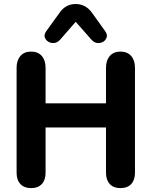

<svg xmlns="http://www.w3.org/2000/svg" viewBox="-20 -938 779 966"><path d="M63.5 -69.2V-597.2Q63.5 -634.3 82.6 -656.3Q101.8 -678.4 136.5 -678.4Q171.2 -678.4 190.3 -656.3Q209.3 -634.3 209.3 -597.2V-418H513.3V-597.2Q513.3 -634.3 532.4 -656.3Q551.5 -678.4 586.3 -678.4Q621 -678.4 640 -656.3Q659.1 -634.3 659.1 -597.2V-69.2Q659.1 -32.7 640.3 -12.2Q621.4 8.4 586.2 8.4Q551.1 8.4 532.2 -12.2Q513.3 -32.7 513.3 -69.2V-296.8H209.3V-69.2Q209.3 -32.5 190.5 -12.1Q171.6 8.4 136.5 8.4Q101.4 8.4 82.5 -12.2Q63.5 -32.7 63.5 -69.2ZM212.3 -780.5 279.3 -873.3Q309.8 -917.8 360.9 -917.8Q411.2 -917.8 443.3 -873.3L509.6 -780.5Q523.8 -760.7 513.7 -742.8Q503.6 -725 481.2 -721.7Q458.8 -718.4 441.2 -737L360.9 -828.3L281.4 -737Q263.8 -718.4 241.4 -721.7Q219.1 -725 208.5 -742.8Q198 -760.7 212.3 -780.5Z"/></svg>

Font: SN Pro Thin
Style: Regular
Weight: 200
Designer: Tobias Whetton
Foundry: Supernotes
Version: Version 1.003;Glyphs 3.3 (3324)